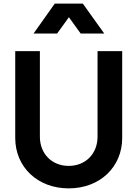

<svg xmlns="http://www.w3.org/2000/svg" viewBox="-20 -1027 758 1059"><path d="M359 12C531 12 654 -106 654 -266V-745H518V-273C518 -179 452 -112 359 -112C266 -112 200 -179 200 -273V-745H64V-266C64 -106 187 12 359 12ZM165 -842H295L360 -932L425 -842H555L437 -1007H282Z"/></svg>

Font: Mluvka
Style: Bold
Weight: 700
Designer: Modified by Jiří Krblich, Original typeface by Gumpita Rahayu
Foundry: Gumpita Rahayu & Jiří Krblich
Version: Version 2.000;Glyphs 3.1.1 (3134)